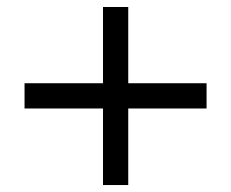

<svg xmlns="http://www.w3.org/2000/svg" viewBox="-20 -578 658 546"><path d="M272.9 -51.8V-269.5H49.8V-341.3H272.9V-558.1H344.7V-341.3H567.4V-269.5H344.7V-51.8Z"/></svg>

Font: HK Grotesk Medium Italic
Style: Regular
Weight: 500
Italic angle: -13°
Designer: Alfredo Marco Pradil and Stefan Peev
Foundry: Hanken Design Co.
Version: Version 1.000;PS 001.000;hotconv 1.0.88;makeotf.lib2.5.64775